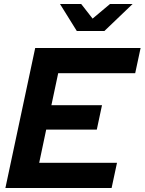

<svg xmlns="http://www.w3.org/2000/svg" viewBox="-20 -940 723 960"><path d="M7 0 156 -700H683L656 -574H271L237 -414H490L464 -292H211L176 -126H565L538 0ZM386 -920 443 -847 530 -920H643L502 -785H364L280 -920Z"/></svg>

Font: Red Hat Display
Style: Bold Italic
Weight: 700
Italic angle: -12°
Designer: Pentagram / MCKL
Foundry: Pentagram / MCKL
Version: Version 1.003; Red Hat Display Bold Italic